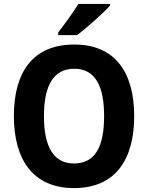

<svg xmlns="http://www.w3.org/2000/svg" viewBox="-20 -953 758 983"><path d="M543 -924V-933H381C355 -889 311 -830 278 -787V-773H375C425 -811 509 -886 543 -924ZM667 -358C667 -582 570 -725 360 -725C151 -725 51 -587 51 -359C51 -136 149 10 359 10C570 10 667 -135 667 -358ZM205 -358C205 -512 252 -601 360 -601C467 -601 513 -514 513 -358C513 -202 467 -116 359 -116C253 -116 205 -204 205 -358Z"/></svg>

Font: Noto Sans Khmer SemiCondensed
Style: Bold
Weight: 700
Width: 4
Designer: Danh Hong and the Monotype Design Team
Foundry: Monotype Imaging Inc.
Version: Version 2.004